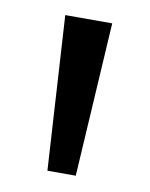

<svg xmlns="http://www.w3.org/2000/svg" viewBox="-53 -850 350 447"><g transform="rotate(10 122.0 -626.0)"><path d="M88.5 -444 66.5 -808H177.5L155.5 -444Z"/></g></svg>

Font: Encode Sans Exp Md
Style: Regular
Weight: 500
Width: 7
Designer: Multiple Designers
Foundry: Impallari Type
Version: Version 3.002; ttfautohint (v1.8.3) -l 8 -r 50 -G 200 -x 14 